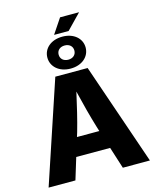

<svg xmlns="http://www.w3.org/2000/svg" viewBox="-156 -1220 1081 1325"><g transform="rotate(-15 385.0 -557.5)"><path d="M22.9 0H214.4L261.7 -154.8H503.9L553.2 0H746.6L496.6 -727.5H265.6ZM383.3 -753.9C465.3 -753.9 520 -803.7 520 -868.2C520 -932.6 465.3 -981.9 383.3 -981.9C301.3 -981.9 246.6 -932.6 246.6 -868.2C246.6 -803.7 301.3 -753.9 383.3 -753.9ZM302.2 -286.6 312 -317.9C335.9 -400.4 357.4 -492.2 379.4 -590.3C402.8 -492.7 426.8 -400.9 452.1 -317.9L461.9 -286.6ZM332 -1008.3H436L539.1 -1114.7H403.3ZM383.3 -817.4C349.6 -817.4 327.1 -837.9 327.1 -868.2C327.1 -898.4 349.6 -918.9 383.3 -918.9C417 -918.9 439.5 -898.4 439.5 -868.2C439.5 -837.9 417 -817.4 383.3 -817.4Z"/></g></svg>

Font: Inter ExtraBold
Style: Regular
Weight: 800
Designer: Rasmus Andersson
Foundry: rsms
Version: Version 4.001;git-9221beed3